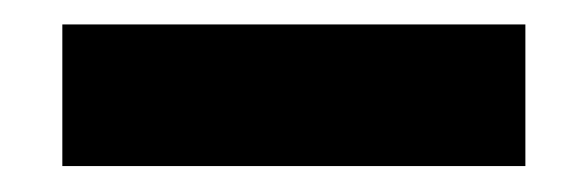

<svg xmlns="http://www.w3.org/2000/svg" viewBox="-20 -438 471 154"><path d="M30 -304.8V-418.4H401.4V-304.8Z"/></svg>

Font: Big Shoulders Thin
Style: Regular
Weight: 100
Version: Version 2.002